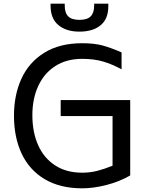

<svg xmlns="http://www.w3.org/2000/svg" viewBox="-20 -1007 812 1044"><path d="M56 0ZM688 -463V-53Q629 -19 558.5 -1Q488 17 427 17Q307 17 223.5 -32.5Q140 -82 98 -171Q56 -260 56 -378Q56 -490 96.5 -579Q137 -668 220.5 -720Q304 -772 427 -772Q493 -772 538.5 -759.5Q584 -747 641 -722V-630Q590 -658 540.5 -672.5Q491 -687 427 -687Q342 -687 281 -648Q220 -609 188 -539.5Q156 -470 156 -381Q156 -288 187.5 -217.5Q219 -147 280 -107.5Q341 -68 427 -68Q470 -68 509 -78Q548 -88 592 -106V-376H310V-463ZM255 -976V-987H332V-977Q332 -937 351 -918Q370 -899 412 -899Q454 -899 473 -918Q492 -937 492 -977V-987H569V-976Q570 -906 528 -870.5Q486 -835 412 -835Q340 -835 297.5 -870.5Q255 -906 255 -976Z"/></svg>

Font: Biryani
Style: Regular
Weight: 400
Designer: Dan Reynolds and Mathieu Reguer
Foundry: Dan Reynolds and Mathieu Reguer
Version: Version 1.004; ttfautohint (v1.1) -l 5 -r 5 -G 72 -x 0 -D la